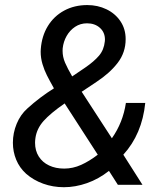

<svg xmlns="http://www.w3.org/2000/svg" viewBox="-20 -741 644 770"><path d="M452.6 0 417 -55.7Q375.5 -22.9 328.9 -6.6Q282.2 9.8 236.3 9.8Q192.4 9.8 153.1 -4.4Q113.8 -18.6 84.5 -44.4Q58.1 -68.4 44.9 -100.6Q31.7 -132.8 31.7 -168.5Q31.7 -208 46.9 -244.6Q62 -281.2 89.4 -305.7Q139.2 -351.1 196.3 -386.7Q178.2 -418.9 168 -439.2Q157.7 -459.5 150.4 -483.9Q143.1 -508.3 143.1 -533.7L143.6 -544.4Q147.5 -596.7 171.9 -636.5Q196.3 -676.3 237.3 -698.5Q278.3 -720.7 330.1 -720.7Q371.6 -720.7 406.7 -703.9Q441.9 -687 462.9 -656Q483.9 -625 483.9 -584Q483.9 -530.8 452.4 -489.5Q420.9 -448.2 367.7 -413.1L307.6 -373L428.7 -186.5Q473.1 -249.5 484.9 -328.1H562.5Q549.8 -203.1 474.6 -120.6L551.3 0ZM231 -537.1Q231 -512.7 241 -489.5Q251 -466.3 269.5 -434.6L321.3 -469.7Q356.9 -494.1 377 -517.6Q397 -541 400.4 -575.2L400.9 -582Q400.9 -611.3 380.6 -629.4Q360.4 -647.5 329.1 -647.5Q302.2 -647.5 281.2 -633.5Q260.3 -619.6 247.3 -596.9Q234.4 -574.2 231.4 -547.4Q231 -543.9 231 -537.1ZM120.6 -168.5Q120.6 -136.7 135.5 -113.3Q150.4 -89.8 176.8 -77.4Q203.1 -64.9 237.3 -64.9Q272.5 -64.9 305.4 -79.8Q338.4 -94.7 372.1 -120.6L239.3 -326.2Q182.1 -286.6 154.8 -255.9Q127.4 -225.1 122.1 -187.5Q120.6 -177.2 120.6 -168.5Z"/></svg>

Font: Mardoto
Style: Italic
Weight: 400
Italic angle: -12°
Designer: Christian Robertson, Vahan Hovhannisyan
Foundry: Google
Version: Version 1.000